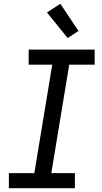

<svg xmlns="http://www.w3.org/2000/svg" viewBox="-20 -998 540 1018"><path d="M377 0H27V-80H162L257 -655H132V-735H482V-655H347L252 -80H377ZM339 -796 229 -932 300 -978 396 -834Z"/></svg>

Font: Iosevka Medium Oblique
Style: Regular
Weight: 500
Italic angle: -9°
Monospace: yes
Designer: Belleve Invis
Foundry: Belleve Invis
Version: Version 32.5.0; ttfautohint (v1.8.4)